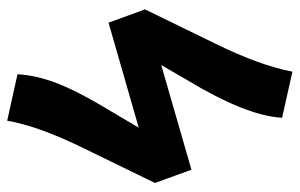

<svg xmlns="http://www.w3.org/2000/svg" viewBox="-166 -632 814 521"><g transform="rotate(-90 240.5 -371.0)"><path d="M440 -483 476 -384 383 -193Q324 -73 307 16L182 -12Q187 -109 285 -271L325 -340L41 -258L5 -357L99 -550Q159 -672 174 -758L300 -730Q297 -676 273.5 -617.5Q250 -559 197 -472L155 -401Z"/></g></svg>

Font: Fira Sans SemiBold
Style: Regular
Weight: 600
Designer: bBox Type GmbH & Carrois Corporate GbR & Edenspiekermann AG
Foundry: bBox Type GmbH & Carrois Corporate GbR & Edenspiekermann AG
Version: Version 4.301;PS 004.301;hotconv 1.0.88;makeotf.lib2.5.64775